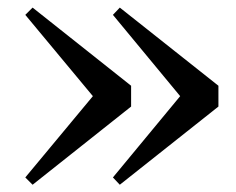

<svg xmlns="http://www.w3.org/2000/svg" viewBox="-20 -539 631 513"><path d="M300.1 -518.7 563.6 -309.9V-254.3L300.1 -45.4L281.7 -64.9L488.6 -315V-249.2L281.7 -499.3ZM67.1 -518.7 330.3 -309.9V-254.3L67.1 -45.4L47.6 -64.9L255.5 -315V-249.2L47.6 -499.3Z"/></svg>

Font: Noto Serif HK ExtraLight
Style: Regular
Weight: 200
Designer: Ryoko NISHIZUKA 西塚涼子 (kana & ideographs); Frank Grießhammer (Latin, Greek & Cyrillic); Wenlong ZHANG 张文龙 (bopomofo); San
Foundry: Adobe
Version: Version 2.002-H1;hotconv 1.1.0;makeotfexe 2.6.0